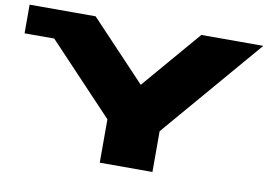

<svg xmlns="http://www.w3.org/2000/svg" viewBox="-85 -818 1308 937"><g transform="rotate(10 569.0 -350.0)"><path d="M-10 -558V-700H317L592 -409L841 -700H1148L722 -202V0H461V-215L137 -558Z"/></g></svg>

Font: Stalin One
Style: Regular
Weight: 400
Designer: Jovanny Lemonad
Foundry: Alexey Maslov, Jovanny Lemonad
Version: Version 3.002; ttfautohint (v0.91) -l 8 -r 50 -G 200 -x 0 -w